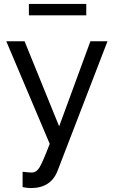

<svg xmlns="http://www.w3.org/2000/svg" viewBox="-20 -732 585 977"><path d="M127 -654V-712H419V-654ZM95 142Q129 146 141 146Q165 146 181 120Q197 94 233 0L12 -522H105L281 -89L440 -522H527L273 137Q239 225 137 225Q118 225 95 220Z"/></svg>

Font: Raleway-v4020 Medium
Style: Regular
Weight: 500
Designer: Matt McInerney, Pablo Impallari, Rodrigo Fuenzalida
Foundry: Matt McInerney, Pablo Impallari, Rodrigo Fuenzalida
Version: Version 4.020;PS 004.020;hotconv 1.0.88;makeotf.lib2.5.64775